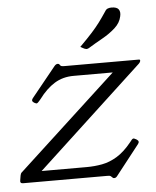

<svg xmlns="http://www.w3.org/2000/svg" viewBox="-81 -693 605 747"><g transform="rotate(-5 222.0 -320.0)"><path d="M436 -130Q447 -123 438 -112L347 4Q342 11 335 11Q332 11 330.5 10Q329 9 324 4Q321 1 317.5 0.5Q314 0 309 0H-20Q-33 0 -30 -13L-27 -31Q-25 -39 -23 -41L365 -399H212Q170 -399 137.5 -379Q105 -359 76 -320L70 -313Q64 -306 61 -305Q58 -304 51 -308L48 -310Q38 -317 48 -328L142 -444Q148 -451 155 -451Q157 -451 159 -450Q161 -449 164 -444Q167 -441 171 -440.5Q175 -440 180 -440H471Q477 -440 475 -433Q474 -429 469 -424L56 -41H232Q263 -41 292.5 -46.5Q322 -52 351 -69.5Q380 -87 409 -123L413 -128Q420 -138 425.5 -135.5Q431 -133 433 -132ZM248 -509Q279 -540 297 -560Q315 -580 328 -597.5Q341 -615 357 -639Q361 -646 367.5 -648.5Q374 -651 382 -651Q403 -651 410 -641Q417 -631 413 -614Q408 -589 386.5 -569.5Q365 -550 335.5 -533.5Q306 -517 280 -501Q277 -500 274.5 -499Q272 -498 270 -499Q266 -499 257 -504Z"/></g></svg>

Font: Young Serif Light
Style: Italic
Weight: 300
Italic angle: -10.979°
Designer: Bastien Sozeau
Foundry: NBR — Bastien Sozeau
Version: Version 5.001